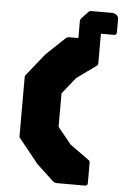

<svg xmlns="http://www.w3.org/2000/svg" viewBox="-55 -834 562 874"><g transform="rotate(5 225.5 -397.0)"><path d="M291 -641.5Q278.5 -641.5 278.5 -654V-741.5Q278.5 -751.5 284 -757.5L312.5 -787.5Q317.5 -794 327.5 -794H419Q434 -794 442.5 -786.5Q451 -779 451 -768V-707.5Q451 -695 438.5 -695H379V-654Q379 -641.5 366.5 -641.5ZM240.5 0Q228.5 0 220.5 -6.5L143.5 -78L59 -183Q53.5 -189.5 52 -191.5Q50.5 -193.5 50.5 -201V-466Q50.5 -473.5 52 -475.5Q53.5 -477.5 59 -484L135 -579L220.5 -660Q225.5 -664.5 229 -665.5Q232.5 -666.5 240.5 -666.5H366.5Q379 -666.5 379 -654V-564Q379 -560 378.2 -555.8Q377.5 -551.5 373.5 -548.5L284 -484L224 -409V-256L286 -180L373.5 -117Q377.5 -114.5 378.2 -111Q379 -107.5 379 -103V-12.5Q379 0 366.5 0Z"/></g></svg>

Font: Jaro 24pt
Style: Regular
Weight: 400
Designer: Agyei Archer, Celine Hurka, Mirko Velimirović
Version: Version 1.000